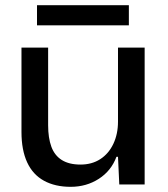

<svg xmlns="http://www.w3.org/2000/svg" viewBox="-20 -713 651 742"><path d="M253 9Q193 9 150 -14.5Q107 -38 85 -85.5Q63 -133 63 -203V-529H166V-229Q166 -180 178.5 -146Q191 -112 219 -94.5Q247 -77 291 -77Q335 -77 367.5 -98Q400 -119 418 -157Q436 -195 436 -243V-529H539V0H441L436 -107H430Q410 -53 362 -22Q314 9 253 9ZM123 -615V-693H478V-615Z"/></svg>

Font: Mona Sans ExtraLight Medium
Style: Regular
Weight: 500
Version: Version 2.000